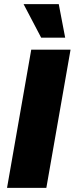

<svg xmlns="http://www.w3.org/2000/svg" viewBox="-20 -908 361 928"><path d="M14 0 131 -668H321L204 0ZM179 -726 94 -888H264L295 -726Z"/></svg>

Font: Celebes Black
Style: Italic
Weight: 900
Italic angle: -10°
Designer: Anugrah Pasau
Foundry: Lafontype
Version: Version 1.000; ttfautohint (v1.8.4)